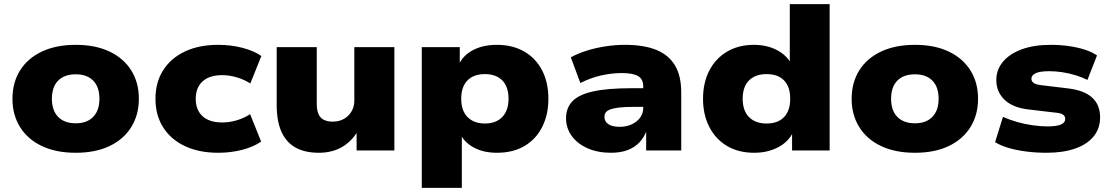

<svg xmlns="http://www.w3.org/2000/svg" viewBox="-20 -725 5350 925"><path d="M345 11Q250 11 181.5 -21.5Q113 -54 76.5 -113Q40 -172 40 -249Q40 -327 76.5 -385.5Q113 -444 181.5 -476.5Q250 -509 345 -509Q440 -509 508 -476.5Q576 -444 612.5 -385.5Q649 -327 649 -249Q649 -172 612.5 -113Q576 -54 508 -21.5Q440 11 345 11ZM345 -131Q399 -131 429 -162Q459 -193 459 -249Q459 -306 429 -336.5Q399 -367 345 -367Q290 -367 260 -336.5Q230 -306 230 -249Q230 -193 260 -162Q290 -131 345 -131Z M1031 11Q939 11 871 -21Q803 -53 766 -111.5Q729 -170 729 -249Q729 -328 766 -386.5Q803 -445 871 -477Q939 -509 1031 -509Q1093 -509 1148.5 -494.5Q1204 -480 1239 -455L1186 -323Q1158 -341 1122 -352Q1086 -363 1051 -363Q989 -363 956 -333Q923 -303 923 -249Q923 -195 956 -165Q989 -135 1051 -135Q1086 -135 1121 -145.5Q1156 -156 1185 -175L1238 -43Q1203 -18 1148 -3.5Q1093 11 1031 11Z M1516 11Q1450 11 1405 -13.5Q1360 -38 1336.5 -89Q1313 -140 1313 -220V-498H1506V-225Q1506 -195 1514.5 -175.5Q1523 -156 1540.5 -147.5Q1558 -139 1583 -139Q1614 -139 1637.5 -152.5Q1661 -166 1674 -189Q1687 -212 1687 -240V-498H1880V0H1698V-94H1704Q1674 -43 1626.5 -16Q1579 11 1516 11Z M2012 180V-498H2195V-411H2189Q2210 -458 2258.5 -483.5Q2307 -509 2374 -509Q2450 -509 2506 -476.5Q2562 -444 2592 -385.5Q2622 -327 2622 -249Q2622 -173 2592.5 -114Q2563 -55 2507.5 -22Q2452 11 2374 11Q2310 11 2264 -13.5Q2218 -38 2198 -79H2205V180ZM2316 -130Q2370 -130 2400 -161.5Q2430 -193 2430 -249Q2430 -307 2400 -337.5Q2370 -368 2316 -368Q2262 -368 2232 -337.5Q2202 -307 2202 -249Q2202 -192 2232.5 -161Q2263 -130 2316 -130Z M2923 11Q2860 11 2811 -10.5Q2762 -32 2734.5 -70Q2707 -108 2707 -155Q2707 -205 2737.5 -237Q2768 -269 2837 -284.5Q2906 -300 3022 -300H3100V-210H3026Q2990 -210 2964 -207Q2938 -204 2922 -198.5Q2906 -193 2899 -184Q2892 -175 2892 -162Q2892 -140 2910.5 -127Q2929 -114 2966 -114Q2997 -114 3022.5 -125.5Q3048 -137 3063.5 -157.5Q3079 -178 3079 -206V-308Q3079 -344 3054 -358.5Q3029 -373 2975 -373Q2927 -373 2876 -361.5Q2825 -350 2776 -325L2730 -449Q2765 -468 2808.5 -481.5Q2852 -495 2899 -502Q2946 -509 2991 -509Q3081 -509 3141 -485Q3201 -461 3231.5 -410.5Q3262 -360 3262 -279V0H3093V-98H3096Q3084 -64 3061 -39.5Q3038 -15 3004 -2Q2970 11 2923 11Z M3614 11Q3538 11 3483 -21.5Q3428 -54 3397.5 -113Q3367 -172 3367 -249Q3367 -326 3397 -384.5Q3427 -443 3482.5 -476Q3538 -509 3612 -509Q3674 -509 3721.5 -484.5Q3769 -460 3792 -418H3785V-705H3977V0H3796V-88H3801Q3777 -40 3727 -14.5Q3677 11 3614 11ZM3673 -130Q3728 -130 3757.5 -161Q3787 -192 3787 -249Q3787 -307 3757.5 -337.5Q3728 -368 3673 -368Q3619 -368 3588.5 -337.5Q3558 -307 3558 -249Q3558 -192 3588.5 -161Q3619 -130 3673 -130Z M4388 11Q4293 11 4224.5 -21.5Q4156 -54 4119.5 -113Q4083 -172 4083 -249Q4083 -327 4119.5 -385.5Q4156 -444 4224.5 -476.5Q4293 -509 4388 -509Q4483 -509 4551 -476.5Q4619 -444 4655.5 -385.5Q4692 -327 4692 -249Q4692 -172 4655.5 -113Q4619 -54 4551 -21.5Q4483 11 4388 11ZM4388 -131Q4442 -131 4472 -162Q4502 -193 4502 -249Q4502 -306 4472 -336.5Q4442 -367 4388 -367Q4333 -367 4303 -336.5Q4273 -306 4273 -249Q4273 -193 4303 -162Q4333 -131 4388 -131Z M5023 11Q4971 11 4924.5 5Q4878 -1 4840 -12Q4802 -23 4774 -40L4812 -162Q4843 -148 4879.5 -137.5Q4916 -127 4954.5 -121.5Q4993 -116 5027 -116Q5070 -116 5091 -125Q5112 -134 5112 -152Q5112 -165 5101.5 -172.5Q5091 -180 5068 -182L4932 -198Q4858 -207 4819 -245Q4780 -283 4780 -339Q4780 -389 4811.5 -427Q4843 -465 4901.5 -487Q4960 -509 5042 -509Q5088 -509 5129.5 -503Q5171 -497 5205.5 -486Q5240 -475 5265 -458L5219 -340Q5193 -353 5162 -362.5Q5131 -372 5098.5 -377Q5066 -382 5036 -382Q4989 -382 4969 -372Q4949 -362 4949 -346Q4949 -334 4959 -326Q4969 -318 4994 -315L5126 -299Q5203 -290 5241.5 -255Q5280 -220 5280 -159Q5280 -106 5248.5 -67.5Q5217 -29 5159 -9Q5101 11 5023 11Z"/></svg>

Font: Nunito Sans 10pt SemiExpanded Black
Style: Regular
Weight: 900
Width: 6
Designer: Vernon Adams
Foundry: Vernon Adams
Version: Version 3.101;gftools[0.9.27]